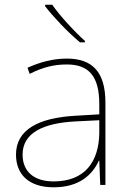

<svg xmlns="http://www.w3.org/2000/svg" viewBox="-20 -786 551 816"><path d="M202 -766H172V-759C207 -714 267 -650 320 -606H341V-612C296 -652 231 -723 202 -766ZM264 -537C205 -537 150 -522 97 -498L106 -472C163 -501 211 -512 264 -512C357 -512 402 -463 402 -343V-300L299 -294C142 -285 48 -234 48 -129C48 -45 102 10 208 10C316 10 372 -42 400 -103H402L406 0H428V-350C428 -480 373 -537 264 -537ZM301 -270 402 -275V-220C400 -99 341 -15 208 -15C123 -15 76 -58 76 -129C76 -222 165 -263 301 -270Z"/></svg>

Font: Noto Sans Malayalam Thin
Style: Regular
Weight: 100
Designer: Jelle Bosma - Monotype Design Team
Foundry: Monotype Imaging Inc.
Version: Version 2.104